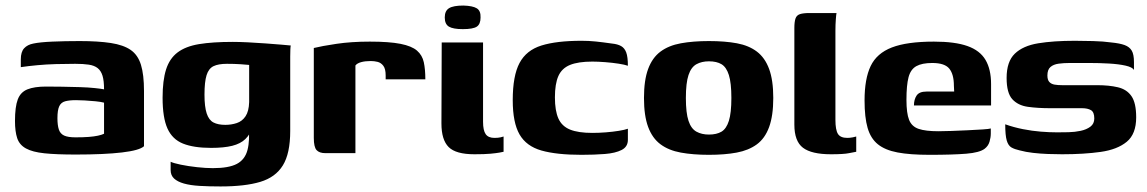

<svg xmlns="http://www.w3.org/2000/svg" viewBox="-20 -552 4135 692"><path d="M253 5Q183 5 140 0.5Q97 -4 73.5 -17Q50 -30 42 -54Q34 -78 34 -116Q34 -167 44 -193.5Q54 -220 79 -230Q104 -240 146 -240Q171 -240 203.5 -239.5Q236 -239 267.5 -238Q299 -237 322.5 -234.5Q346 -232 355 -230Q355 -261 349.5 -279Q344 -297 332 -306.5Q320 -316 300 -319Q280 -322 251 -322Q216 -322 181.5 -321Q147 -320 114.5 -317Q82 -314 55 -310V-338Q55 -365 67 -378Q79 -391 100 -395Q123 -400 168.5 -402Q214 -404 267 -404Q334 -404 379.5 -397Q425 -390 451 -372Q477 -354 488 -318.5Q499 -283 499 -224V-25Q483 -10 419.5 -2.5Q356 5 253 5ZM252 -57Q280 -57 299.5 -58.5Q319 -60 333 -63Q347 -66 355 -70V-182Q344 -185 324.5 -187Q305 -189 285 -190Q265 -191 254 -191Q230 -191 215 -187Q200 -183 193.5 -169Q187 -155 187 -126Q187 -101 192 -85.5Q197 -70 211 -63.5Q225 -57 252 -57Z M775 120Q733 120 699.5 118Q666 116 643 109.5Q620 103 607.5 91.5Q595 80 595 61Q595 55 595 45Q595 35 595 31Q605 36 631.5 41.5Q658 47 690 50.5Q722 54 747 54Q805 54 834 38.5Q863 23 872 -11.5Q881 -46 876 -100L893 -98Q882 -68 864.5 -51Q847 -34 817 -26.5Q787 -19 741 -19Q678 -19 639.5 -34.5Q601 -50 583.5 -89Q566 -128 566 -200Q566 -262 578.5 -301.5Q591 -341 620 -363Q649 -385 697.5 -393Q746 -401 819 -401Q841 -401 873 -399.5Q905 -398 937.5 -395.5Q970 -393 995 -391Q1020 -389 1028 -388Q1027 -385 1026.5 -374Q1026 -363 1026 -348.5Q1026 -334 1026 -319V-80Q1026 1 999.5 44Q973 87 918 103.5Q863 120 775 120ZM792 -102Q814 -102 833.5 -108.5Q853 -115 865 -133Q877 -151 878 -184V-318Q870 -319 847 -320.5Q824 -322 798 -322Q767 -322 749.5 -313.5Q732 -305 724.5 -281Q717 -257 717 -211Q717 -167 725 -143Q733 -119 749.5 -110.5Q766 -102 792 -102Z M1261 0H1153Q1131 0 1121 -11Q1111 -22 1111 -55V-379Q1139 -386 1192.5 -394Q1246 -402 1313 -402Q1383 -402 1423.5 -394Q1464 -386 1483 -369.5Q1502 -353 1507.5 -327.5Q1513 -302 1513 -266H1370V-280Q1370 -304 1361.5 -315Q1353 -326 1341 -329Q1329 -332 1316 -332Q1296 -332 1281.5 -328Q1267 -324 1261 -316Z M1690 4Q1623 4 1597 -22Q1571 -48 1571 -107L1572 -399H1721V-113Q1721 -82 1730.5 -68.5Q1740 -55 1762 -55Q1775 -55 1784 -57Q1793 -59 1795 -60V-5Q1791 -4 1780 -2Q1769 0 1748 2Q1727 4 1690 4ZM1648 -447Q1613 -447 1598 -456Q1583 -465 1583 -489Q1583 -513 1598.5 -522.5Q1614 -532 1650 -532Q1684 -531 1698.5 -522Q1713 -513 1712 -489Q1712 -465 1698.5 -456Q1685 -447 1648 -447Z M2076 6Q1986 6 1931.5 -9.5Q1877 -25 1852.5 -67.5Q1828 -110 1828 -191Q1828 -279 1852.5 -325Q1877 -371 1931.5 -388Q1986 -405 2076 -405Q2102 -405 2126.5 -402.5Q2151 -400 2186 -395Q2206 -393 2218.5 -386Q2231 -379 2237 -363Q2243 -347 2243 -315Q2232 -319 2209.5 -322.5Q2187 -326 2161 -328Q2135 -330 2115 -330Q2064 -330 2034.5 -318Q2005 -306 1992.5 -278Q1980 -250 1980 -201Q1980 -153 1992.5 -125Q2005 -97 2034.5 -85Q2064 -73 2115 -73Q2138 -73 2163.5 -75Q2189 -77 2210.5 -80.5Q2232 -84 2243 -88V-48Q2243 -23 2220.5 -11.5Q2198 0 2160 3Q2122 6 2076 6Z M2535 6Q2478 6 2434 -2Q2390 -10 2360.5 -32Q2331 -54 2316 -94.5Q2301 -135 2301 -199Q2301 -263 2316 -303.5Q2331 -344 2360.5 -366Q2390 -388 2434 -396Q2478 -404 2535 -404Q2593 -404 2636 -396Q2679 -388 2708 -366Q2737 -344 2752 -303.5Q2767 -263 2767 -199Q2767 -135 2752 -94Q2737 -53 2707.5 -31.5Q2678 -10 2635 -2Q2592 6 2535 6ZM2535 -67Q2563 -67 2580.5 -77.5Q2598 -88 2607 -116.5Q2616 -145 2616 -199Q2616 -253 2607 -281.5Q2598 -310 2580.5 -320.5Q2563 -331 2535 -331Q2509 -331 2490 -320.5Q2471 -310 2461.5 -281.5Q2452 -253 2452 -199Q2452 -145 2461.5 -116.5Q2471 -88 2490 -77.5Q2509 -67 2535 -67Z M2975 4Q2905 4 2874 -19.5Q2843 -43 2843 -103V-451Q2843 -473 2847 -485Q2851 -497 2863 -501Q2875 -505 2898 -505H2995Q2994 -502 2992.5 -483Q2991 -464 2991 -441V-120Q2991 -84 3000 -69.5Q3009 -55 3034 -55Q3043 -55 3053.5 -57Q3064 -59 3066 -60V-5Q3059 -4 3040 0Q3021 4 2975 4Z M3330 6Q3260 6 3215 -2.5Q3170 -11 3144 -32Q3118 -53 3107 -91Q3096 -129 3096 -190Q3096 -268 3118 -314Q3140 -360 3194.5 -381Q3249 -402 3346 -402Q3422 -402 3467 -386Q3512 -370 3532 -336Q3552 -302 3552 -249V-172H3274Q3274 -193 3283.5 -207.5Q3293 -222 3319 -222H3419L3418 -243Q3418 -284 3401.5 -304.5Q3385 -325 3340 -325Q3303 -325 3282.5 -313.5Q3262 -302 3254.5 -273.5Q3247 -245 3247 -192Q3247 -144 3256.5 -120Q3266 -96 3291 -87.5Q3316 -79 3362 -79Q3379 -79 3408 -80Q3437 -81 3467.5 -82.5Q3498 -84 3521.5 -85.5Q3545 -87 3551 -89V-71Q3551 -57 3546.5 -41.5Q3542 -26 3529 -16Q3511 -2 3462.5 2Q3414 6 3330 6Z M3808 4Q3784 4 3757 3Q3730 2 3703.5 -1Q3677 -4 3655 -10Q3637 -14 3625.5 -20.5Q3614 -27 3608.5 -45.5Q3603 -64 3603 -104Q3634 -93 3667 -86.5Q3700 -80 3731.5 -77.5Q3763 -75 3790 -75Q3809 -75 3831.5 -75.5Q3854 -76 3875 -80.5Q3896 -85 3910 -95.5Q3924 -106 3924 -125Q3924 -148 3912 -155Q3900 -162 3880 -162H3766Q3720 -162 3684.5 -167Q3649 -172 3628.5 -194.5Q3608 -217 3608 -271Q3608 -330 3637.5 -358.5Q3667 -387 3722 -396Q3777 -405 3854 -405Q3882 -405 3919.5 -404Q3957 -403 3985 -399Q4016 -396 4033.5 -389.5Q4051 -383 4059 -369.5Q4067 -356 4067 -328V-300Q4061 -310 4036.5 -315.5Q4012 -321 3977.5 -323Q3943 -325 3905.5 -325Q3868 -325 3836 -325Q3814 -325 3795.5 -322.5Q3777 -320 3766 -310.5Q3755 -301 3755 -280Q3755 -264 3762 -256.5Q3769 -249 3781 -247Q3793 -245 3808 -245H3935Q3977 -245 4009 -237.5Q4041 -230 4058 -205.5Q4075 -181 4075 -129Q4075 -69 4041 -41Q4007 -13 3947 -4.5Q3887 4 3808 4Z"/></svg>

Font: r_Genos
Style: Bold
Weight: 700
Designer: Robert E. Leuschke
Foundry: Robert E. Leuschke
Version: Version 2.000;June 29, 2024;FontCreator 14.0.0.2814 32-bit